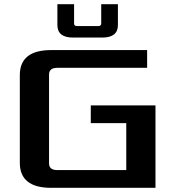

<svg xmlns="http://www.w3.org/2000/svg" viewBox="-20 -900 840 920"><path d="M75 -120V-540Q75 -660 225 -660H685V-575H255Q215 -575 215 -543V-117Q215 -85 255 -85H585V-310H415V-395H725V0H225Q75 0 75 -120ZM255 -780V-880H335V-787Q335 -775 350 -775H450Q465 -775 465 -787V-880H545V-780Q545 -720 470 -720H330Q255 -720 255 -780Z"/></svg>

Font: Xolonium
Style: Regular
Weight: 400
Designer: Severin Meyer
Version: Version 4.2